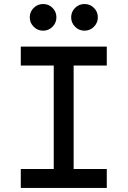

<svg xmlns="http://www.w3.org/2000/svg" viewBox="-20 -922 626 942"><path d="M243.7 0V-693.4H341.3V0ZM82 0V-92.8H503.9V0ZM82 -600.6V-693.4H503.9V-600.6ZM394.5 -771.5Q367.7 -771.5 348.4 -790.8Q329.1 -810.1 329.1 -836.9Q329.1 -864.3 348.4 -883.3Q367.7 -902.3 394.5 -902.3Q421.9 -902.3 440.9 -883.3Q460 -864.3 460 -836.9Q460 -810.1 440.9 -790.8Q421.9 -771.5 394.5 -771.5ZM191.4 -771.5Q164.6 -771.5 145.3 -790.8Q126 -810.1 126 -836.9Q126 -864.3 145.3 -883.3Q164.6 -902.3 191.4 -902.3Q218.8 -902.3 237.8 -883.3Q256.8 -864.3 256.8 -836.9Q256.8 -810.1 237.8 -790.8Q218.8 -771.5 191.4 -771.5Z"/></svg>

Font: Cascadia Mono
Style: Regular
Weight: 400
Monospace: yes
Designer: Aaron Bell
Foundry: Saja Typeworks
Version: Version 2102.003